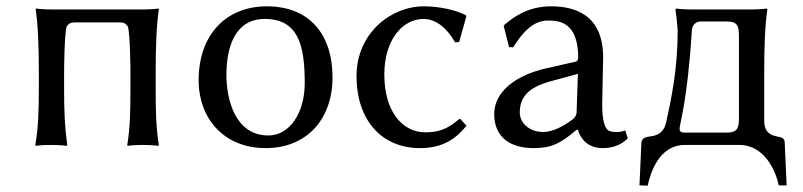

<svg xmlns="http://www.w3.org/2000/svg" viewBox="-20 -459 2542 608"><path d="M473 -229C473 -304 475 -375 483 -429L482 -432C482 -432 464 -429 430 -429H146C112 -429 94 -432 94 -432L93 -429C101 -375 103 -304 103 -229V-180C103 -105 101 -54 92 0L93 3C93 3 107 0 142 0C176 0 191 3 191 3L193 0C185 -57 183 -104 183 -180V-229C183 -246 184 -351 191 -375C198 -384 202 -388 217 -388H359C374 -388 378 -384 385 -375C392 -351 393 -246 393 -229V-179C393 -105 392 -54 383 0L384 3C384 3 398 0 433 0C467 0 481 3 481 3L483 0C474 -57 473 -104 473 -179Z M609 -205C609 -85 688 10 821 10C953 10 1033 -83 1033 -214C1033 -350 960 -439 825 -439C694 -439 609 -347 609 -205ZM818 -399C924 -399 945 -317 945 -196C945 -101 897 -30 830 -30C724 -30 697 -145 697 -222C697 -309 724 -399 818 -399Z M1321 -399C1360 -399 1395 -371 1421 -325L1434 -326L1457 -408L1455 -411C1424 -427 1372 -439 1322 -439C1218 -439 1109 -354 1109 -218C1109 -79 1188 10 1310 10C1370 10 1417 -10 1457 -61L1438 -82H1434C1396 -48 1364 -40 1327 -40C1254 -40 1197 -106 1197 -223C1197 -333 1255 -399 1321 -399Z M1810 -48C1822 -9 1851 10 1888 10C1913 10 1944 4 1968 -21L1960 -46C1949 -42 1941 -41 1933 -41C1923 -41 1910 -42 1904 -48C1894 -57 1887 -82 1887 -126C1887 -155 1890 -266 1890 -277C1890 -412 1801 -439 1725 -439C1649 -439 1603 -402 1578 -381L1575 -377L1592 -310L1605 -309C1633 -354 1667 -394 1715 -394C1751 -394 1811 -389 1811 -276C1811 -269 1807 -265 1804 -264L1711 -243C1609 -220 1545 -166 1545 -98C1545 -24 1596 10 1670 10C1725 10 1753 -3 1806 -48ZM1810 -225 1806 -106C1806 -93 1800 -86 1792 -80C1764 -59 1730 -41 1700 -41C1655 -41 1626 -71 1626 -102C1626 -147 1647 -181 1725 -202Z M2126 -364C2126 -245 2108 -155 2089 -70C2083 -43 2066 -30 2039 -27C2025 -25 2012 -23 2011 -5L2005 128L2031 129C2039 92 2065 0 2149 0H2321C2404 0 2438 88 2446 128H2471L2465 -6C2465 -20 2458 -24 2440 -27C2423 -30 2400 -39 2400 -76V-229C2400 -304 2402 -376 2410 -429L2408 -432C2396 -430 2372 -429 2360 -429H2169C2157 -429 2133 -430 2121 -432L2119 -429C2122 -410 2124 -388 2126 -364ZM2132 -51C2132 -68 2157 -137 2171 -365C2171 -369 2176 -391 2199 -391H2280C2317 -391 2320 -376 2320 -342V-88C2320 -55 2317 -39 2280 -39H2151C2141 -39 2132 -40 2132 -51Z"/></svg>

Font: Libertinus Sans
Style: Regular
Weight: 400
Designer: Philipp H. Poll, Khaled Hosny
Foundry: Caleb Maclennan
Version: Version 7.050;RELEASE